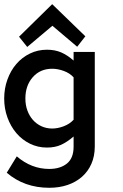

<svg xmlns="http://www.w3.org/2000/svg" viewBox="-21 -703 587 916"><path d="M431.2 -4.9Q431.2 42 415 78.6Q398.9 115.2 369.9 140.6Q340.8 166 301.5 179.4Q262.2 192.9 213.9 192.9Q95.2 192.9 11.2 121.1L59.1 43Q128.9 103 213.9 103Q266.1 103 298.1 77.4Q330.1 51.8 330.1 -2.9V-51.8Q298.8 -24.9 270 -12Q241.2 1 203.1 1Q159.2 1 121.6 -17.6Q84 -36.1 56.9 -68.1Q29.8 -100.1 14.4 -142.6Q-1 -185.1 -1 -232.9Q-1 -280.8 14.4 -323.5Q29.8 -366.2 56.9 -397.7Q84 -429.2 121.6 -447.5Q159.2 -465.8 203.1 -465.8Q241.2 -465.8 271 -452.9Q300.8 -439.9 330.1 -414.1V-455.1H431.2ZM330.1 -334Q312 -354 283.4 -364.5Q254.9 -375 228 -375Q170.9 -375 135.5 -335Q100.1 -294.9 100.1 -232.9Q100.1 -202.1 109.6 -176Q119.1 -149.9 136 -130.9Q152.8 -111.8 176.5 -100.8Q200.2 -89.8 228 -89.8Q254.9 -89.8 283.4 -100.8Q312 -111.8 330.1 -131.8ZM386.2 -529.8 347.2 -480 229 -580.1 108.9 -479 69.8 -527.8 228 -683.1Z"/></svg>

Font: Anonymous Pro
Style: Bold
Weight: 700
Monospace: yes
Designer: Mark Simonson
Version: Version 1.003